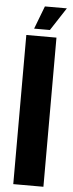

<svg xmlns="http://www.w3.org/2000/svg" viewBox="-60 -927 362 958"><g transform="rotate(5 120.5 -448.5)"><path d="M45 -747H196V0H45ZM125 -897H235L160 -782H81Z"/></g></svg>

Font: Khand Variable Light
Style: Regular
Weight: 300
Designer: Satya Rajpurohit
Foundry: Indian Type Foundry
Version: Version 3.000